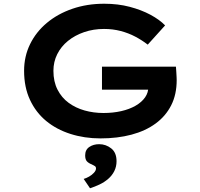

<svg xmlns="http://www.w3.org/2000/svg" viewBox="-20 -731 1070 1028"><path d="M518 10Q432 10 357 -14Q282 -38 227 -83.5Q172 -129 140.5 -196.5Q109 -264 109 -352Q109 -429 141 -494.5Q173 -560 231 -608.5Q289 -657 367.5 -684Q446 -711 538 -711Q612 -711 674.5 -694.5Q737 -678 785.5 -652Q834 -626 864 -595L771 -492Q740 -516 704 -535Q668 -554 626 -565Q584 -576 537 -576Q480 -576 430.5 -559Q381 -542 344 -512Q307 -482 286.5 -441Q266 -400 266 -352Q266 -294 288 -251Q310 -208 347.5 -180.5Q385 -153 433 -139.5Q481 -126 534 -126Q585 -126 629 -136Q673 -146 706 -165Q739 -184 757 -210Q775 -236 774 -267L773 -285L794 -251H526V-374H922Q923 -360 924 -345Q925 -330 925.5 -318.5Q926 -307 926 -302Q926 -225 896.5 -167Q867 -109 813 -69.5Q759 -30 684 -10Q609 10 518 10ZM462 277 428 227Q442 223 457 214.5Q472 206 483 194Q494 182 494 171Q494 162 487.5 158Q481 154 471 149Q455 143 445.5 133Q436 123 436 101Q436 71 458 56Q480 41 511 41Q547 41 575.5 63.5Q604 86 604 132Q604 161 592 185Q580 209 559 227Q538 245 512.5 257Q487 269 462 277Z"/></svg>

Font: Lexend Tera SemiBold
Style: Regular
Weight: 600
Version: Version 1.007